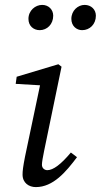

<svg xmlns="http://www.w3.org/2000/svg" viewBox="-20 -750 411 783"><path d="M72 -38C72 -4 98 13 126 13C197 13 249 -49 294 -109L269 -128C229 -80 197 -56 173 -56C162 -56 151 -64 151 -78C151 -89 155 -110 160 -135L231 -478L218 -488L48 -437L44 -408L163 -401L146 -415L82 -111C74 -70 72 -53 72 -38ZM142 -627C172 -627 197 -651 197 -686C197 -711 178 -730 152 -730C124 -730 96 -707 96 -673C96 -644 117 -627 142 -627ZM315 -627C346 -627 371 -651 371 -686C371 -711 352 -730 325 -730C298 -730 271 -707 271 -673C271 -644 292 -627 315 -627Z"/></svg>

Font: Source Serif 4 Variable
Style: Italic
Weight: 400
Italic angle: -12°
Designer: Frank Grießhammer
Foundry: Adobe Systems Incorporated
Version: Version 4.004;hotconv 1.0.116;makeotfexe 2.5.65601